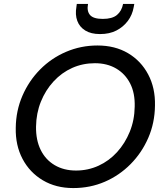

<svg xmlns="http://www.w3.org/2000/svg" viewBox="-20 -943 832 975"><path d="M352 12Q264 12 197.5 -27.5Q131 -67 94.5 -136Q58 -205 60 -294Q61 -381 94 -457Q127 -533 184 -590.5Q241 -648 316 -680Q391 -712 475 -712Q564 -712 630 -673Q696 -634 732.5 -565Q769 -496 767 -407Q766 -319 733 -243Q700 -167 643 -109.5Q586 -52 512 -20Q438 12 352 12ZM366 -77Q427 -77 480.5 -101.5Q534 -126 574.5 -170.5Q615 -215 639 -274Q663 -333 664 -401Q666 -470 641 -519Q616 -568 570 -595Q524 -622 462 -622Q400 -622 346.5 -598Q293 -574 252 -529.5Q211 -485 187.5 -426.5Q164 -368 163 -300Q162 -232 186.5 -182Q211 -132 257.5 -104.5Q304 -77 366 -77ZM488 -770Q442 -770 413 -788Q384 -806 372.5 -837Q361 -868 368 -908L370 -923H427Q420 -887 437 -867Q454 -847 502 -847Q550 -847 574 -867Q598 -887 605 -923H662L659 -907Q652 -867 629 -836.5Q606 -806 571 -788Q536 -770 488 -770Z"/></svg>

Font: DM Sans 20pt Medium
Style: Italic
Weight: 500
Italic angle: -10°
Version: Version 4.004;gftools[0.9.30]